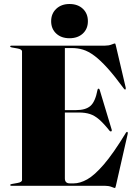

<svg xmlns="http://www.w3.org/2000/svg" viewBox="-20 -928 674 959"><path d="M31 -696Q31 -700 37 -700H504Q523 -700 537 -705.5Q551 -711 554 -711Q556.5 -711 559 -699L608 -490Q609 -482.5 606 -481Q603 -479.5 599 -485Q552 -549 516 -588.8Q480 -628.5 450.5 -650.2Q421 -672 394.5 -680Q368 -688 340 -688H304V-378H360Q408 -378 432 -399.2Q456 -420.5 467 -479Q468 -485 472 -485Q476.5 -485 478 -479L538 -280Q539.5 -274 536 -272Q532 -270 528 -274Q498.5 -311 475.5 -331Q452.5 -351 429 -358.5Q405.5 -366 375 -366H304V-37Q304 -12 329 -12H348Q379.5 -12 415.8 -32.2Q452 -52.5 499 -107Q546 -161.5 609 -265Q613 -270.5 616 -269Q619 -267.5 618 -260L559 -1Q556.5 11 554 11Q551 11 537 5.5Q523 0 504 0H37Q31 0 31 -4Q31 -7.5 39 -9L67 -14Q90 -18 90 -29V-671Q90 -682 67 -686L39 -691Q31 -692.5 31 -696ZM327 -737Q286 -737 260.8 -760.5Q235.5 -784 235.5 -822Q235.5 -860 261 -884Q286.5 -908 327 -908Q368.5 -908 393.8 -884.2Q419 -860.5 419 -822Q419 -784 393.8 -760.5Q368.5 -737 327 -737Z"/></svg>

Font: Fraunces 144pt S000 Black
Style: Regular
Weight: 900
Version: Version 1.000; ttfautohint (v1.8.3)